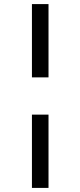

<svg xmlns="http://www.w3.org/2000/svg" viewBox="-20 -780 393 938"><path d="M136 -220H217V138H136ZM136 -760H217V-402H136Z"/></svg>

Font: IBM Plex Serif SemiBold
Style: Regular
Weight: 600
Designer: Mike Abbink, Paul van der Laan, Pieter van Rosmalen
Foundry: Bold Monday
Version: Version 2.5